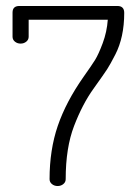

<svg xmlns="http://www.w3.org/2000/svg" viewBox="-20 -394 454 643"><path d="M146 206Q146 108 173.5 27.5Q201 -53 260 -137Q287 -175 298.5 -193.5Q310 -212 324 -249.5Q338 -287 341 -328H76V-271Q76 -261 68 -254.5Q60 -248 49 -248Q38 -248 30 -254.5Q22 -261 22 -271V-352Q22 -374 45 -374H373Q396 -374 396 -351Q396 -269 366 -211Q349 -178 339 -162.5Q329 -147 292.5 -96Q256 -45 228 28Q200 101 200 206Q200 216 192 222.5Q184 229 173 229Q162 229 154 222.5Q146 216 146 206Z"/></svg>

Font: Flamenco
Style: Regular
Weight: 400
Designer: Luciano Vergara
Foundry: Luciano Vergara
Version: Version 1.002